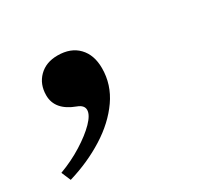

<svg xmlns="http://www.w3.org/2000/svg" viewBox="-154 -262 579 544"><g transform="rotate(-30 135.0 10.0)"><path d="M-60.5 171.5 -73.5 141Q-33 126 1.8 104.2Q36.5 82.5 57.8 60.8Q79 39 79 23Q79 7.5 58.5 0Q-1 -22 -1 -70.5Q-1 -106.5 22 -129.5Q45 -152.5 83 -152.5Q126 -152.5 150.2 -127.2Q174.5 -102 174.5 -58.5Q174.5 -5 143 40Q111.5 85 58.2 118.5Q5 152 -60.5 171.5Z"/></g></svg>

Font: Libre Caslon Text SemiBold Italic
Style: Regular
Weight: 600
Italic angle: -22.583°
Designer: Pablo Impallari, Rodrigo Fuenzalida, Katja Schimmel
Foundry: Pablo Impallari, Rodrigo Fuenzalida
Version: Version 2.000